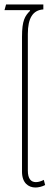

<svg xmlns="http://www.w3.org/2000/svg" viewBox="-20 -825 243 855"><path d="M138 10C151 10 168 6 181 -1L175 -24C166 -19 152 -14 140 -14C118 -14 104 -29 104 -65V-674C104 -744 126 -780 173 -783V-805H7L0 -780H113L114 -777C91 -754 78 -734 78 -661V-60C78 -11 106 10 138 10Z"/></svg>

Font: Noto Sans Thai Cond Thin
Style: Regular
Weight: 100
Width: 3
Designer: Monotype Design Team
Foundry: Monotype Imaging Inc.
Version: Version 2.002